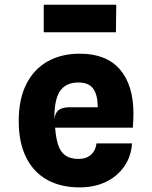

<svg xmlns="http://www.w3.org/2000/svg" viewBox="-20 -783 640 810"><path d="M316.5 7.5Q234.5 7.5 177 -25.5Q119.5 -58.5 89.2 -121Q59 -183.5 59 -272Q59 -364.5 91 -428Q123 -491.5 181 -524Q239 -556.5 316.5 -556.5Q428.5 -556.5 485.8 -490.2Q543 -424 543 -303Q543 -289.5 542.2 -275Q541.5 -260.5 540.5 -244.5H212.5Q216 -198.5 226.2 -169.2Q236.5 -140 257.2 -126.2Q278 -112.5 312.5 -112.5Q343.5 -112.5 363.5 -130Q383.5 -147.5 387 -178H537Q533 -122 503.8 -80.2Q474.5 -38.5 426.5 -15.5Q378.5 7.5 316.5 7.5ZM209.5 -280.5Q213.5 -310 229.8 -320.2Q246 -330.5 271.5 -330.5H392.5Q392 -383 373.2 -409Q354.5 -435 311 -435Q258 -435 233.2 -398.8Q208.5 -362.5 209.5 -280.5ZM164.5 -647V-763H470.5L469 -647Z"/></svg>

Font: Spline Sans Mono
Style: Bold
Weight: 700
Designer: Eben Sorkin, Mirko Velimirovic
Foundry: Sorkin Type
Version: Version 1.004